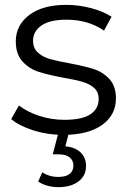

<svg xmlns="http://www.w3.org/2000/svg" viewBox="-20 -550 529 790"><path d="M26 -60 58 -116Q91 -90 141 -73.5Q191 -57 245 -57Q317 -57 351.5 -79.5Q386 -102 386 -143Q386 -172 367 -188.5Q348 -205 319 -213.5Q290 -222 242 -230Q178 -242 139 -254.5Q100 -267 72.5 -297Q45 -327 45 -380Q45 -446 100 -488Q155 -530 253 -530Q304 -530 355 -516.5Q406 -503 439 -481L408 -424Q343 -469 253 -469Q185 -469 150.5 -445Q116 -421 116 -382Q116 -352 135.5 -334Q155 -316 184 -307.5Q213 -299 264 -290Q327 -278 365 -266Q403 -254 430 -225Q457 -196 457 -145Q457 -76 399.5 -35.5Q342 5 240 5Q176 5 117.5 -13.5Q59 -32 26 -60ZM137 197 154 159Q183 178 220 178Q250 178 266 166Q282 154 282 131Q282 110 266.5 97.5Q251 85 220 85H197L221 -6H264L249 52Q290 56 312 77.5Q334 99 334 133Q334 173 303 196.5Q272 220 221 220Q172 220 137 197Z"/></svg>

Font: Montserrat-Regular
Style: Regular
Weight: 400
Version: Version 7.200